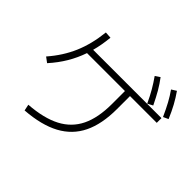

<svg xmlns="http://www.w3.org/2000/svg" viewBox="-173 -994 1209 1209"><g transform="rotate(45 432.0 -389.0)"><path d="M538.1 -424.8V-540H200.2Q179.2 -479 146.7 -424.3Q114.3 -369.6 67.4 -317.4L33.2 -342.8Q103.5 -423.3 141.8 -512.7Q180.2 -602.1 192.4 -715.8L236.3 -712.9Q228.5 -638.7 212.9 -582H821.3V-540H583V-424.8Q583 -291 539.8 -202.1Q496.6 -113.3 407.2 -65.2Q317.9 -17.1 177.7 -6.8L168.9 -48.8Q298.3 -58.1 379.6 -100.6Q460.9 -143.1 499.5 -222.7Q538.1 -302.2 538.1 -424.8ZM603.5 -739.3 634.8 -760.7Q661.1 -726.1 682.9 -688.5Q704.6 -650.9 728.5 -601.6L693.4 -583Q671.4 -630.4 649.9 -667.2Q628.4 -704.1 603.5 -739.3ZM736.3 -752 768.6 -772.5Q794.4 -735.8 815.7 -696.8Q836.9 -657.7 857.4 -609.4L823.2 -593.8Q800.3 -644.5 780 -681.9Q759.8 -719.2 736.3 -752Z"/></g></svg>

Font: Pretendard GOV ExtraLight
Style: Regular
Weight: 200
Designer: Base glyphs from Inter by Rasmus Andersson; Hangeul glyphs from Noto Sans CJK(Source Han Sans) by Jang Soo-young and Kan
Foundry: Kil Hyung-jin
Version: Version 1.309